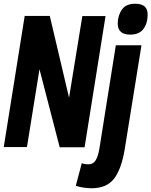

<svg xmlns="http://www.w3.org/2000/svg" viewBox="-23 -786 809 1026"><path d="M-3 0 109 -701H243L346 -264L417 -700H541L429 1H296L188 -416L121 0ZM700 -766Q767 -766 766 -707Q766 -662 743.5 -631.5Q721 -601 673 -601Q606 -601 606 -661Q607 -704 628.5 -735Q650 -766 700 -766ZM733 -544 644 8Q627 115 587.5 167.5Q548 220 466 220Q450 220 427 217Q404 214 382 207L414 86Q425 90 433.5 91Q442 92 450 92Q475 92 488 71Q501 50 508 9L596 -544Z"/></svg>

Font: Georama SemiCondensed
Style: Bold Italic
Weight: 700
Width: 4
Italic angle: -9°
Designer: Jean-Baptiste Levee
Foundry: Production Type
Version: Version 1.000